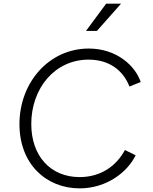

<svg xmlns="http://www.w3.org/2000/svg" viewBox="-20 -1024 840 1056"><path d="M418 12C569 12 683 -80 726 -170L667 -199C619 -109 532 -50 418 -50C259 -50 152 -165 152 -342C152 -539 282 -696 467 -696C580 -696 657 -638 692 -548L754 -573C724 -662 622 -757 468 -757C251 -757 87 -572 87 -341C87 -121 235 12 418 12ZM453 -854H513L646 -1004H564Z"/></svg>

Font: Mluvka Light
Style: Italic
Weight: 300
Italic angle: -8°
Designer: Modified by Jiří Krblich, Original typeface by Gumpita Rahayu
Foundry: Gumpita Rahayu & Jiří Krblich
Version: Version 2.000;Glyphs 3.1.1 (3134)